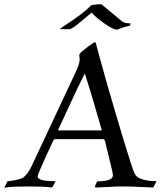

<svg xmlns="http://www.w3.org/2000/svg" viewBox="-54 -873 762 901"><path d="M-34 8 -19 -22Q36 -29 52 -38Q63 -45 74 -59Q85 -73 95 -95L300 -532Q320 -574 320 -595Q320 -600 319 -604.5Q318 -609 318 -614Q318 -619 322 -623Q326 -627 330 -631Q359 -656 389 -675L395 -673Q403 -644 417.5 -590Q432 -536 451 -470Q470 -404 490 -336.5Q510 -269 528 -209.5Q546 -150 559 -110.5Q572 -71 576 -62Q585 -43 603 -35.5Q621 -28 650 -24Q658 -23 665.5 -23Q673 -23 681 -23L665 7Q607 4 574.5 3Q542 2 534 2Q527 2 508 2Q489 2 460 4L395 7L391 2L402 -22Q476 -22 476 -51Q476 -59 467 -95Q458 -131 439 -210Q436 -220 430 -220H206Q200 -220 197 -215Q175 -169 159.5 -135Q144 -101 135 -79Q131 -69 127 -59.5Q123 -50 123 -45Q123 -22 207 -23L191 7Q171 4 143.5 3Q116 2 81 2Q45 2 17 3Q-11 4 -34 8ZM221 -261H421Q425 -261 423 -264Q404 -331 384 -398.5Q364 -466 344 -528Q327 -495 311 -462Q295 -429 274 -382.5Q253 -336 219 -264Q218 -261 221 -261ZM492 -734Q485 -734 469.5 -742Q454 -750 437 -762Q409 -782 398 -792Q387 -802 379 -811Q376 -816 373 -811Q331 -777 312.5 -761Q294 -745 276 -737Q274 -736 268.5 -736Q263 -736 256 -736Q247 -736 238 -736Q229 -736 227 -737Q241 -748 266.5 -764.5Q292 -781 321 -802.5Q350 -824 375 -849Q385 -851 396 -852Q407 -853 415 -853Q422 -853 423 -852L479 -806Q494 -793 505.5 -783.5Q517 -774 521 -771Q528 -766 540 -764.5Q552 -763 559 -763L556 -753Q546 -751 528 -745.5Q510 -740 499 -735Q497 -734 492 -734Z"/></svg>

Font: Luxurious Roman
Style: Regular
Weight: 400
Designer: Robert E. Leuschke
Foundry: Robert E. Leuschke
Version: Version 1.010; ttfautohint (v1.8.3)